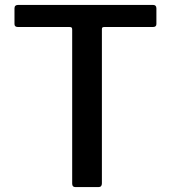

<svg xmlns="http://www.w3.org/2000/svg" viewBox="-20 -762 696 782"><path d="M39 -728Q39 -742 54 -742H603Q617 -742 617 -728V-664Q617 -652 603 -652H405Q399 -652 397 -650Q395 -648 395 -643V-15Q395 0 381 0H287Q274 0 274 -14V-641Q274 -648 271.5 -650Q269 -652 263 -652H53Q39 -652 39 -664Z"/></svg>

Font: Libre Franklin Medium
Style: Regular
Weight: 500
Designer: Pablo Impallari, Rodrigo Fuenzalida
Foundry: Impallari Type
Version: Version 1.002; ttfautohint (v1.5)